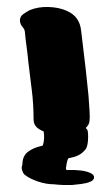

<svg xmlns="http://www.w3.org/2000/svg" viewBox="-20 -387 308 549"><path d="M236 -71Q236 -63 236.5 -56.5Q237 -50 236 -43Q236 -31 225 -21Q230 -17 231 -12Q233 3 231 20.5Q229 38 220 45Q207 60 178 65H176Q172 71 170 84Q170 87 169 90.5Q168 94 169 97Q170 98 170 99H186Q196 99 210.5 100.5Q225 102 237 107Q249 112 249 120Q249 128 238.5 132.5Q228 137 213 139Q198 141 186 142H161Q141 141 135 140Q112 140 88.5 132Q65 124 51 113Q47 110 44.5 103.5Q42 97 42 93Q42 89 44 84Q44 59 60 47Q76 35 100 30L102 29Q103 28 103 27Q108 11 105 -11Q93 -16 85 -23Q76 -32 76 -45Q76 -89 71 -128.5Q66 -168 61 -210Q59 -232 56 -253.5Q53 -275 51 -297Q50 -303 47.5 -306Q45 -309 42 -313Q37 -321 37 -329Q37 -340 47 -347Q57 -354 65 -358Q89 -368 119 -367Q149 -366 171 -356Q208 -340 212 -299Q215 -271 218.5 -244.5Q222 -218 225 -190L233 -114Q234 -103 234.5 -92Q235 -81 236 -71Z"/></svg>

Font: Nerko One
Style: Regular
Weight: 400
Designer: Nermin Kahrimanovic
Foundry: Nermin Kahrimanovic
Version: Version 1.101